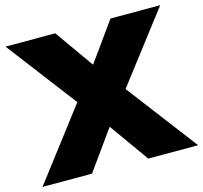

<svg xmlns="http://www.w3.org/2000/svg" viewBox="-145 -819 988 933"><g transform="rotate(-15 348.5 -352.5)"><path d="M740 0H489L348 -198L206 0H-43L227 -354L-40 -705H210L348 -510L488 -705H738L470 -355Z"/></g></svg>

Font: Nunito Sans Heavy
Style: Regular
Weight: 400
Designer: Vernon Adams
Foundry: Vernon Adams
Version: Version 2.500